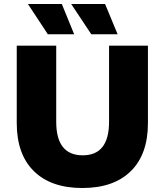

<svg xmlns="http://www.w3.org/2000/svg" viewBox="-20 -929 826 963"><path d="M64 -312V-700H262V-318Q262 -150 395 -150Q527 -150 527 -318V-700H722V-312Q722 -155 636 -70.5Q550 14 393 14Q236 14 150 -70.5Q64 -155 64 -312ZM120 -909H290L352 -757H220ZM337 -909H507L570 -757H438Z"/></svg>

Font: CMG Sans ExtraBold
Style: Regular
Weight: 800
Designer: Julieta Ulanovsky
Foundry: Julieta Ulanovsky
Version: Version 7.200